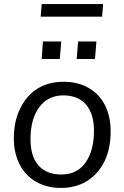

<svg xmlns="http://www.w3.org/2000/svg" viewBox="-20 -917 612 944"><path d="M280 7Q211 7 158 -23Q105 -53 77 -108Q48 -164 48 -236Q48 -321 79 -383Q110 -447 164 -481Q219 -515 292 -515Q363 -515 415 -485Q468 -455 496 -400Q524 -345 524 -271Q524 -187 494 -124Q462 -61 408 -27Q353 7 280 7ZM282 -59Q358 -59 400 -117Q442 -176 442 -274Q442 -357 403 -403Q363 -448 292 -448Q216 -448 173 -390Q130 -332 130 -233Q130 -148 169 -104Q208 -59 282 -59ZM191 -713H281L274 -627H185ZM364 -713H454L447 -627H357ZM180 -835 185 -897H487L482 -835Z"/></svg>

Font: PRinguin Sans
Style: Italic
Weight: 400
Designer: Vernon Adams
Foundry: Vernon Adams
Version: ""